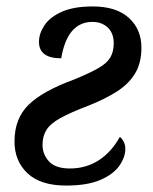

<svg xmlns="http://www.w3.org/2000/svg" viewBox="-20 -566 474 596"><path d="M185 10Q106 10 65.5 -28Q25 -66 25 -127Q25 -198 69 -241Q113 -284 212 -320Q258 -339 284.5 -354Q311 -369 322 -387Q333 -405 333 -432Q333 -463 314.5 -480.5Q296 -498 267 -498Q189 -498 170 -385Q101 -385 101 -436Q101 -462 118 -487.5Q135 -513 172 -529.5Q209 -546 268 -546Q341 -546 380 -510.5Q419 -475 419 -418Q419 -370 399 -337.5Q379 -305 343 -282Q307 -259 257 -239Q199 -217 167.5 -199.5Q136 -182 124 -162.5Q112 -143 112 -116Q112 -87 132 -65Q152 -43 197 -43Q247 -43 286.5 -68.5Q326 -94 352 -141Q358 -137 363.5 -127Q369 -117 369 -104Q369 -78 350.5 -51.5Q332 -25 291.5 -7.5Q251 10 185 10Z"/></svg>

Font: Noto Serif SemiCondensed Medium
Style: Italic
Weight: 500
Width: 4
Italic angle: -12°
Designer: Monotype Design Team
Foundry: Monotype Imaging Inc.
Version: Version 2.013